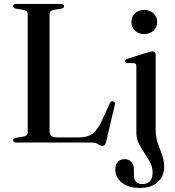

<svg xmlns="http://www.w3.org/2000/svg" viewBox="-20 -720 884 970"><path d="M291 -676.5 252 -670Q230.5 -666 230.5 -649.5V-54Q230.5 -26 267.5 -26H382Q422 -26 448 -44.8Q474 -63.5 499.5 -120.5L534 -197.5Q539.5 -210.5 551 -208Q564 -205.5 560 -190L516 -3Q511 17 498 17Q487.5 17 475.2 8.5Q463 0 438.5 0H62Q46.5 0 46.5 -11Q46.5 -20.5 59 -23.5L98.5 -30Q120 -34 120 -50.5V-649.5Q120 -666 98.5 -670L59 -676.5Q46.5 -679.5 46.5 -689Q46.5 -700 62 -700H288.5Q303.5 -700 303.5 -689Q303.5 -679.5 291 -676.5ZM708.5 -548Q679.5 -548 661.8 -565.2Q644 -582.5 644 -609Q644 -635.5 662 -652.8Q680 -670 708.5 -670Q737.5 -670 755.8 -652.5Q774 -635 774 -609Q774 -582.5 755.8 -565.2Q737.5 -548 708.5 -548ZM766.5 -64.5Q766.5 -27.5 777.2 3Q788 33.5 798.8 62.2Q809.5 91 809.5 123Q809.5 170.5 776.8 200Q744 229.5 687.5 229.5Q627.5 229.5 595 202.2Q562.5 175 562.5 137.5Q562.5 111 575.2 97.5Q588 84 610 84Q630.5 84 643.5 98.5Q656.5 113 656.5 136.5V164Q656.5 210 698.5 210Q751 209.5 751 151.5Q751 125 738.5 101Q726 77 709.8 53.5Q693.5 30 681.2 5Q669 -20 669 -48V-386Q669 -400 657.5 -401L621.5 -401.5Q611 -403 611 -411Q611 -418.5 623.5 -423L722.5 -454Q742 -460.5 750.5 -460.5Q766.5 -460.5 766.5 -443.5Z"/></svg>

Font: Fraunces 72pt
Style: Regular
Weight: 400
Version: Version 1.000;[0bf87f6ff]